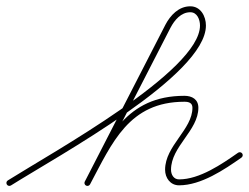

<svg xmlns="http://www.w3.org/2000/svg" viewBox="-28 -574 797 615"><path d="M-6 17.1C-3.3 21.5 2.6 22.8 7.1 20C158.7 -75.3 631.6 -332.1 631.6 -492.3C631.6 -521.8 614.8 -553.8 581.6 -553.8C544.4 -553.8 517.8 -525.2 501.6 -494.4C501.6 -494.4 501.6 -494.4 501.6 -494.4C501.6 -494.4 501.6 -494.3 501.6 -494.3C415.6 -327 329.6 -159.7 243.6 7.7C241.2 12.3 243 18.1 247.7 20.4C252.3 22.8 258.1 21 260.4 16.3C346.4 -151 432.4 -318.3 518.4 -485.7C518.4 -485.7 518.4 -485.6 518.4 -485.6C518.4 -485.6 518.4 -485.6 518.4 -485.6C531.1 -509.7 551.9 -534.8 581.6 -534.8C603.8 -534.8 612.6 -510.9 612.6 -492.3C612.6 -346.1 141.6 -87 -3.1 4C-7.5 6.7 -8.8 12.6 -6 17.1ZM260.4 16.5C260.4 16.5 260.4 16.5 260.4 16.5C331.1 -116.2 385 -248.1 562.8 -248.1C576.4 -248.1 588.4 -244.7 588.4 -228.9C588.4 -159 500.8 -107.4 500.8 -30.3C500.8 -4.1 517.6 19.6 545.5 19.6C616.2 19.6 690.1 -30.4 745.4 -69.2C749.7 -72.2 750.8 -78.2 747.8 -82.4C744.8 -86.7 738.8 -87.8 734.6 -84.8C682.9 -48.6 611.6 0.6 545.5 0.6C528.4 0.6 519.8 -14.7 519.8 -30.3C519.8 -104.9 607.4 -155.6 607.4 -228.9C607.4 -255.8 587.1 -267.1 562.8 -267.1C376.4 -267.1 318.1 -132.1 243.6 7.5C241.1 12.2 242.9 17.9 247.5 20.4C252.2 22.9 257.9 21.1 260.4 16.5Z"/></svg>

Font: FRB American Cursive Extralight
Style: Italic
Weight: 200
Italic angle: -25°
Version: Version 2.0;Modular Font Editor K font №1